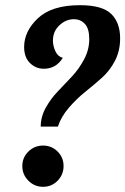

<svg xmlns="http://www.w3.org/2000/svg" viewBox="-20 -720 483 740"><path d="M89.5 -23.5Q66 -47 66 -80Q66 -113 89.5 -136Q113 -159 146 -159Q179 -159 202 -136Q225 -113 225 -80Q225 -47 202 -23.5Q179 0 146 0Q113 0 89.5 -23.5ZM73 -539Q73 -600 126.5 -650Q180 -700 288 -700Q374 -700 408.5 -666.5Q443 -633 443 -572Q443 -524 423 -485.5Q403 -447 372 -419.5Q341 -392 308.5 -366Q276 -340 246 -305.5Q216 -271 203 -232H137Q137 -270 156.5 -305Q176 -340 203 -368L258 -426Q285 -455 304.5 -492Q324 -529 324 -569Q324 -610 307 -628Q290 -646 265 -646Q234 -646 209 -622.5Q184 -599 184 -564Q184 -543 193.5 -522.5Q203 -502 222 -497Q196 -455 149 -455Q118 -455 95.5 -477Q73 -499 73 -539Z"/></svg>

Font: Lobster Two
Style: Bold Italic
Weight: 700
Designer: Pablo Impallari
Foundry: Pablo Impallari. www.impallari.com
Version: Version 1.006